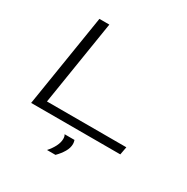

<svg xmlns="http://www.w3.org/2000/svg" viewBox="-201 -871 1221 1257"><g transform="rotate(30 409.5 -242.5)"><path d="M80 0 192 -700H267L165 -60H765L754 0ZM372 68H447Q452 84 452 96Q452 126 434 156.5Q416 187 388 215H324Q350 186 365 156Q380 126 380 99Q380 79 372 68Z"/></g></svg>

Font: Georama ExtraExtended Light
Style: Italic
Weight: 300
Width: 8
Italic angle: -9°
Designer: Jean-Baptiste Levee
Foundry: Production Type
Version: Version 1.000